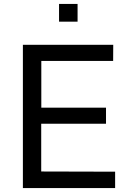

<svg xmlns="http://www.w3.org/2000/svg" viewBox="-20 -949 660 969"><path d="M95.5 0V-723H551.5L551 -641.5H188.5V-405.5H515V-324.5H188V-83.5L561 -82.5V0ZM278 -839.5V-929H371.5V-839.5Z"/></svg>

Font: Public Sans Thin
Style: Regular
Weight: 400
Version: Version 2.001